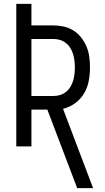

<svg xmlns="http://www.w3.org/2000/svg" viewBox="-20 -755 540 990"><path d="M378 215 224 -190H142V0H64V-735H142V-624H255Q282 -624 309 -618Q336 -612 359 -597.5Q382 -583 399 -561Q416 -539 426.5 -513.5Q437 -488 440.5 -461Q444 -434 444 -407Q444 -372 437.5 -337.5Q431 -303 413.5 -273.5Q396 -244 367.5 -223Q339 -202 305 -194L460 215ZM255 -260Q273 -260 289.5 -265Q306 -270 320 -281Q334 -292 343 -307Q352 -322 357 -338.5Q362 -355 364 -372.5Q366 -390 366 -407Q366 -424 364 -441.5Q362 -459 357 -475.5Q352 -492 343 -507Q334 -522 320 -533Q306 -544 289.5 -549Q273 -554 255 -554H142V-260Z"/></svg>

Font: Iosevka srxl
Style: Regular
Weight: 400
Monospace: yes
Designer: Belleve Invis
Foundry: Belleve Invis
Version: Version 33.0.1; ttfautohint (v1.8.3)